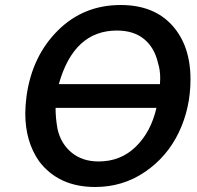

<svg xmlns="http://www.w3.org/2000/svg" viewBox="-20 -737 788 767"><path d="M360 10Q471 10 559.5 -50.5Q648 -111 694.5 -208.5Q741 -306 741 -420Q741 -555 667.5 -636Q594 -717 462 -717Q313 -717 210.5 -614.5Q108 -512 86 -353Q81 -313 81 -284Q81 -172 136 -93Q214 10 360 10ZM374 -92Q309 -92 266 -127.5Q223 -163 210 -221Q202 -263 202 -306H605Q583 -210 522.5 -151Q462 -92 374 -92ZM619 -401H215Q275 -615 447 -615Q514 -615 555.5 -581Q597 -547 611 -486Q620 -458 620 -424Z"/></svg>

Font: Brisa Sans Medium
Style: Italic
Weight: 600
Italic angle: -8°
Designer: Dalton Maag Ltd
Foundry: Dalton Maag Ltd
Version: Version 1.101;July 10, 2019;FontCreator 11.5.0.2425 64-bit